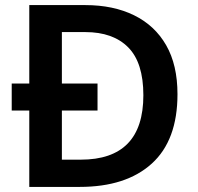

<svg xmlns="http://www.w3.org/2000/svg" viewBox="-20 -734 776 754"><path d="M315 -714Q425 -714 506.5 -674Q588 -634 632.5 -556.5Q677 -479 677 -364Q677 -183 576 -91.5Q475 0 293 0H95V-300H26V-406H95V-714ZM315 -608H223V-406H363V-300H223V-107H297Q543 -107 543 -360Q543 -488 483.5 -548Q424 -608 315 -608Z"/></svg>

Font: Noto Sans Kannada SemiBold
Style: Regular
Weight: 600
Designer: Jelle Bosma - Monotype Design Team
Foundry: Monotype Imaging Inc.
Version: Version 2.005; ttfautohint (v1.8.4.7-5d5b)